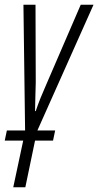

<svg xmlns="http://www.w3.org/2000/svg" viewBox="-41 -551 415 811"><path d="M15 240 57 43H-21L-12 0H65L58 -531H109L110 -202Q109 -176 108.5 -147Q108 -118 107 -82H110Q119 -109 130 -136.5Q141 -164 154 -193L300 -531H354L117 0H192L183 43H107L66 240Z"/></svg>

Font: Noto Sans ExtraCondensed Light
Style: Italic
Weight: 300
Width: 2
Italic angle: -12°
Designer: Monotype Design Team
Foundry: Monotype Imaging Inc.
Version: Version 2.013; ttfautohint (v1.8.4.7-5d5b)